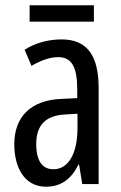

<svg xmlns="http://www.w3.org/2000/svg" viewBox="-20 -696 456 726"><path d="M335 -676H92V-614H335ZM213 -547C162 -547 115 -534 73 -508L99 -447C137 -469 170 -480 200 -480C251 -480 272 -442 272 -360V-325L211 -322C98 -317 34 -256 34 -150C34 -65 71 10 154 10C210 10 249 -18 277 -74H279L291 0H353V-362C353 -480 314 -547 213 -547ZM225 -263 273 -266V-212C273 -114 238 -56 182 -56C141 -56 117 -86 117 -152C117 -222 152 -259 225 -263Z"/></svg>

Font: Noto Sans Arabic ExtCond
Style: Regular
Weight: 400
Width: 2
Designer: Monotype Design Team, Nadine Chahine, Nizar Qandah and Khaled Hosny
Foundry: Monotype Imaging Inc.
Version: Version 2.012